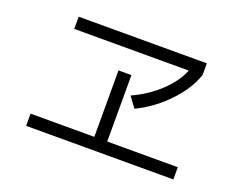

<svg xmlns="http://www.w3.org/2000/svg" viewBox="-102 -883 1259 1005"><g transform="rotate(20 528.0 -380.5)"><path d="M577 -401Q663 -440 728 -501Q793 -562 819 -628H181V-696H895V-632Q868 -549 792 -469Q716 -389 620 -343ZM938 -65H118V-133H473V-503H545V-133H938Z"/></g></svg>

Font: PlemolJP
Style: Regular
Weight: 400
Monospace: yes
Version: v2.0.4; ttfautohint (v1.8.4.7-5d5b-dirty) -l 6 -r 45 -G 200 